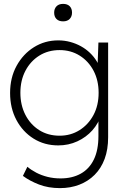

<svg xmlns="http://www.w3.org/2000/svg" viewBox="-20 -739 650 989"><path d="M98 167 121 120Q141 137 167 150.5Q193 164 224.5 172Q256 180 292 180Q352 180 396 155.5Q440 131 463.5 82.5Q487 34 487 -38V-136L501 -149Q488 -104 456 -68Q424 -32 378.5 -11Q333 10 280 10Q209 10 153 -25Q97 -60 64.5 -121Q32 -182 32 -260Q32 -339 65.5 -400Q99 -461 155 -496Q211 -531 280 -531Q312 -531 341.5 -523Q371 -515 396.5 -501Q422 -487 443 -467Q464 -447 478.5 -423Q493 -399 501 -372L482 -385L487 -520H537V-32Q537 31 519 79.5Q501 128 467.5 161.5Q434 195 388.5 212.5Q343 230 289 230Q229 230 181 211.5Q133 193 98 167ZM488 -261Q488 -325 462 -374.5Q436 -424 390.5 -452.5Q345 -481 287 -481Q228 -481 182.5 -452.5Q137 -424 111 -374.5Q85 -325 85 -261Q85 -198 110.5 -148Q136 -98 181.5 -69Q227 -40 287 -40Q344 -40 389.5 -68.5Q435 -97 461.5 -146.5Q488 -196 488 -261ZM259 -674Q259 -694 271 -706.5Q283 -719 305 -719Q327 -719 339 -707Q351 -695 351 -674Q351 -654 339 -641.5Q327 -629 305 -629Q283 -629 271 -641Q259 -653 259 -674Z"/></svg>

Font: Mach ExtraLight
Style: Regular
Weight: 250
Version: Version 1.002